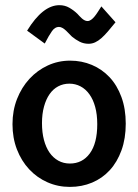

<svg xmlns="http://www.w3.org/2000/svg" viewBox="-20 -714 540 750"><path d="M28.8 0ZM253.9 -477.1Q299.3 -477.1 338.9 -460.4Q378.4 -443.8 408 -412.4Q437.5 -380.9 454.3 -335Q471.2 -289.1 471.2 -231Q471.2 -172.9 454.6 -127Q438 -81.1 408.9 -49.3Q379.9 -17.6 339.8 -0.7Q299.8 16.1 252.9 16.1Q206.1 16.1 165.3 -2Q124.5 -20 94 -52.7Q63.5 -85.4 46.1 -130.4Q28.8 -175.3 28.8 -229Q28.8 -282.2 46.6 -327.6Q64.5 -373 95.2 -406.2Q126 -439.5 166.7 -458.3Q207.5 -477.1 253.9 -477.1ZM359.9 -229Q359.9 -267.1 351.8 -296.4Q343.8 -325.7 329.1 -345.9Q314.5 -366.2 294.4 -376.7Q274.4 -387.2 251 -387.2Q227.1 -387.2 207.3 -376.7Q187.5 -366.2 173.6 -346.2Q159.7 -326.2 151.9 -297.6Q144 -269 144 -232.9Q144 -196.8 151.6 -167.7Q159.2 -138.7 173.3 -118.2Q187.5 -97.7 207.8 -86.4Q228 -75.2 252.9 -75.2Q301.8 -75.2 330.8 -114.7Q359.9 -154.3 359.9 -229ZM85.9 -594.2Q147 -693.8 211.9 -693.8Q233.4 -693.8 250.7 -683.8Q268.1 -673.8 282.2 -660.2Q285.6 -656.2 290.3 -651.4Q294.9 -646.5 299.8 -642.1Q304.7 -637.7 310.3 -634.8Q315.9 -631.8 321.8 -631.8Q329.1 -631.8 335.9 -636.7Q342.8 -641.6 349.4 -649.7Q356 -657.7 362.5 -668Q369.1 -678.2 376 -689L431.2 -627Q415 -606.9 401.6 -591.3Q388.2 -575.7 376 -564.9Q363.8 -554.2 351.6 -548.6Q339.4 -543 326.2 -543Q307.1 -543 291.3 -551Q275.4 -559.1 261.2 -570.8Q256.8 -574.7 251 -581.1Q245.1 -587.4 238.5 -593.8Q231.9 -600.1 224.6 -604.5Q217.3 -608.9 210 -608.9Q194.8 -608.9 183.1 -592.5Q171.4 -576.2 154.8 -543.9Z"/></svg>

Font: InconsolataGo
Style: Bold
Weight: 700
Designer: Raph Levien, Kirill Tkachev(cyreal.org)
Foundry: Raph Levien, Kirill Tkachev(cyreal.org)
Version: Version 1.015; ttfautohint (v0.92) -l 8 -r 50 -G 200 -x 14 -